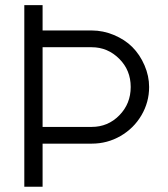

<svg xmlns="http://www.w3.org/2000/svg" viewBox="-20 -713 640 733"><path d="M142.6 -596.7H330.1Q373.5 -596.7 415 -579.3Q456.5 -562 484.9 -533.7Q514.2 -504.4 531.7 -463.6Q549.3 -422.9 549.3 -380.9Q549.3 -322.8 520 -272.9Q490.7 -223.1 440.2 -193.8Q389.6 -164.6 330.1 -164.6H142.6V0H72.8V-693.4H142.6ZM142.6 -228.5H330.1Q392.1 -228.5 435.5 -272.7Q479 -316.9 479 -380.9Q479 -444.8 435.5 -488.3Q391.1 -532.7 330.1 -532.7H142.6Z"/></svg>

Font: LilGrotesk
Style: Regular
Weight: 400
Designer: BSozoo
Foundry: BSozoo
Version: Version 1.004;PS 001.004;hotconv 1.0.70;makeotf.lib2.5.58329